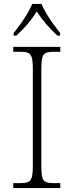

<svg xmlns="http://www.w3.org/2000/svg" viewBox="-20 -951 374 971"><path d="M47 0V-25H84Q109 -25 122 -30.5Q135 -36 140.5 -54Q146 -72 146 -109V-605Q146 -642 140.5 -660Q135 -678 122 -683.5Q109 -689 84 -689H47V-714H285V-689H251Q226 -689 212.5 -683.5Q199 -678 194 -660Q189 -642 189 -605V-109Q189 -72 194 -54Q199 -36 212.5 -30.5Q226 -25 251 -25H285V0ZM49 -784Q65 -803 83.5 -829Q102 -855 118 -882Q134 -909 143 -931H190Q199 -909 215 -882Q231 -855 250 -829Q269 -803 284 -784V-771H270Q235 -804 212 -831Q189 -858 166 -893Q144 -858 121 -831Q98 -804 63 -771H49Z"/></svg>

Font: Noto Serif Tamil ExtraLight
Style: Regular
Weight: 200
Designer: Indian Type Foundry, Tom Grace, and the Monotype Design Team
Foundry: Monotype Imaging Inc.
Version: Version 2.004; ttfautohint (v1.8.4.7-5d5b)